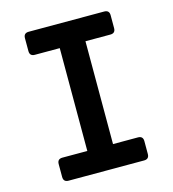

<svg xmlns="http://www.w3.org/2000/svg" viewBox="-109 -820 817 909"><g transform="rotate(-15 300.0 -365.0)"><path d="M115 0Q90 0 90 -25V-88Q90 -113 115 -113H237V-617H115Q90 -617 90 -642V-705Q90 -730 115 -730H485Q510 -730 510 -705V-642Q510 -617 485 -617H363V-113H485Q510 -113 510 -88V-25Q510 0 485 0Z"/></g></svg>

Font: Pitagon Sans Mono
Style: Bold
Weight: 700
Monospace: yes
Designer: Travis Tran
Foundry: Pitagon
Version: Version 1.001; ttfautohint (v1.8.4.7-5d5b);gftools[0.9.26]